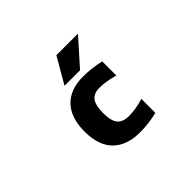

<svg xmlns="http://www.w3.org/2000/svg" viewBox="-157 -1036 1315 1315"><g transform="rotate(-45 500.0 -378.5)"><path d="M505.9 -767.6H714.8L547.9 -580.1H397.5ZM530.3 -535.2Q614.3 -535.2 698.2 -515.6V-378.9Q619.1 -401.4 554.7 -401.4Q502 -401.4 477.1 -368.7Q452.1 -335.9 452.1 -260.7Q452.1 -184.6 478.5 -152.8Q504.9 -121.1 564.5 -121.1Q628.9 -121.1 706.1 -144.5V-8.8Q620.1 11.7 540 11.7Q411.1 11.7 341.8 -57.1Q272.5 -126 272.5 -260.7Q272.5 -393.6 339.4 -464.4Q406.2 -535.2 530.3 -535.2Z"/></g></svg>

Font: GenEi Gothic M Heavy
Style: Regular
Weight: 800
Designer: o_tamon (Modified); [Source Han Sans]
Ryoko NISHIZUKA  (kana & ideographs); Paul D. Hunt (Latin, Greek & Cyrillic); Wenl
Version: Version 1.1a;Original Version 1.004